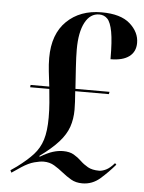

<svg xmlns="http://www.w3.org/2000/svg" viewBox="-53 -767 616 819"><g transform="rotate(5 255.5 -357.0)"><path d="M330 10Q302 10 281.5 -2Q261 -14 242.5 -29Q224 -44 204 -56Q184 -68 158 -68Q143 -68 118.5 -61.5Q94 -55 65 -36L25 -9L20 -19L46 -37Q89 -69 114.5 -97Q140 -125 151.5 -162Q163 -199 163 -257Q163 -289 160.5 -320Q158 -351 155 -379H73L74 -389H154Q150 -422 146.5 -452.5Q143 -483 143 -511Q143 -613 200 -668.5Q257 -724 349 -724Q431 -724 471 -688.5Q511 -653 511 -607Q511 -569 483.5 -548.5Q456 -528 404 -528Q404 -605 396.5 -645Q389 -685 375 -699.5Q361 -714 340 -714Q301 -714 279 -672.5Q257 -631 257 -557Q257 -526 260 -479.5Q263 -433 266 -389H412L410 -379H266Q268 -355 269 -334Q270 -313 270 -300Q270 -260 258.5 -226.5Q247 -193 218 -160.5Q189 -128 138 -91L139 -87Q171 -106 193.5 -113Q216 -120 237 -120Q265 -120 283 -109.5Q301 -99 315.5 -85Q330 -71 348.5 -60.5Q367 -50 397 -50Q410 -50 426.5 -58Q443 -66 462 -88L468 -82Q440 -49 406.5 -19.5Q373 10 330 10Z"/></g></svg>

Font: Noto Serif Display ExtraCondensed
Style: Bold Italic
Weight: 700
Width: 2
Italic angle: -12°
Designer: Monotype Design Team
Foundry: Monotype Imaging Inc.
Version: Version 2.009